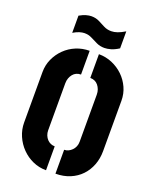

<svg xmlns="http://www.w3.org/2000/svg" viewBox="-163 -978 850 1072"><g transform="rotate(20 262.0 -442.5)"><path d="M318 -748Q292 -748 271 -758Q250 -768 230.5 -778Q211 -788 187 -788Q174 -788 157.5 -783Q141 -778 121 -766V-868Q142 -880 159.5 -885Q177 -890 191 -890Q217 -890 237 -880Q257 -870 277 -859.5Q297 -849 322 -849Q339 -849 358 -855.5Q377 -862 402 -877V-776Q377 -760 356 -754Q335 -748 318 -748ZM302 5V-137Q315 -137 326.5 -142.5Q338 -148 347.5 -157.5Q357 -167 362.5 -180Q368 -193 368 -209V-488Q368 -505 363 -518.5Q358 -532 349.5 -542.5Q341 -553 329 -558.5Q317 -564 302 -564V-705Q344 -705 381.5 -689Q419 -673 447.5 -645.5Q476 -618 492.5 -581.5Q509 -545 509 -504V-204Q509 -160 494.5 -122Q480 -84 453 -55.5Q426 -27 387.5 -11Q349 5 302 5ZM246 5Q204 5 167 -11.5Q130 -28 101.5 -57Q73 -86 56.5 -124Q40 -162 40 -204V-504Q40 -545 56.5 -581.5Q73 -618 101.5 -646Q130 -674 167.5 -689.5Q205 -705 247 -705V-564Q232 -564 220 -558.5Q208 -553 199.5 -542.5Q191 -532 186 -518.5Q181 -505 181 -488V-209Q181 -193 186.5 -179.5Q192 -166 201 -156.5Q210 -147 221.5 -142Q233 -137 246 -137Z"/></g></svg>

Font: Stick No Bills ExtraBold
Style: Regular
Weight: 800
Version: Version 2.000